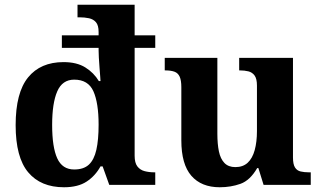

<svg xmlns="http://www.w3.org/2000/svg" viewBox="-20 -780 1356 810"><path d="M250 10Q152 10 99 -53Q46 -116 46 -252Q46 -389 98.5 -453.5Q151 -518 248 -518Q304 -518 340 -495.5Q376 -473 397 -438H404Q404 -438 403 -454Q402 -470 400 -493Q398 -516 397 -537Q396 -558 396 -568V-578H241V-631H396V-645Q396 -673 385 -686Q374 -699 355.5 -703Q337 -707 315 -707H307V-760H548V-631H635V-578H548V-123Q548 -93 559.5 -78Q571 -63 590 -58Q609 -53 631 -53H635V0H441L413 -78H404Q382 -38 345.5 -14Q309 10 250 10ZM293 -65Q333 -65 355 -85.5Q377 -106 386.5 -148Q396 -190 396 -254Q396 -346 374 -395Q352 -444 293 -444Q243 -444 221.5 -394.5Q200 -345 200 -253Q200 -159 221.5 -112Q243 -65 293 -65Z M907 10Q829.4 10 787.2 -38.5Q745 -87 745 -188V-412Q745 -441 738 -456.5Q731 -472 716 -477.5Q701 -483 677 -483H675V-536H897V-216Q897 -172.6 903.5 -141.3Q910 -110 926.8 -92.5Q943.6 -75 972.8 -75Q1005 -75 1025 -93.5Q1045 -112 1054.5 -146.7Q1064 -181.4 1064 -227V-419Q1064 -447.9 1054 -461.5Q1044 -475 1027.8 -479Q1011.7 -483 991.6 -483H989V-536H1216V-115.6Q1216 -87 1224.5 -73.5Q1233 -60 1248.7 -56.5Q1264.4 -53 1283 -53H1291V0H1092L1070 -71H1065.1Q1035 -19 994.5 -4.5Q954 10 907 10Z"/></svg>

Font: Noto Serif Kannada
Style: Regular
Weight: 400
Designer: Universal Thirst, Indian Type Foundry and the Monotype Design Team
Foundry: Monotype Imaging Inc.
Version: Version 2.003